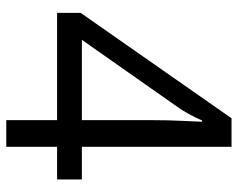

<svg xmlns="http://www.w3.org/2000/svg" viewBox="-93 -665 758 612"><g transform="rotate(90 286.0 -359.0)"><path d="M552 -162H448V0H363V-162H21V-237L357 -718H448V-241H552ZM363 -466Q363 -518 365 -554.5Q367 -591 368 -624H364Q356 -605 344 -583Q332 -561 321 -546L107 -241H363Z"/></g></svg>

Font: Noto Sans Gothic
Style: Regular
Weight: 400
Designer: Monotype Design Team
Foundry: Monotype Imaging Inc.
Version: Version 2.001; ttfautohint (v1.8.4.7-5d5b)